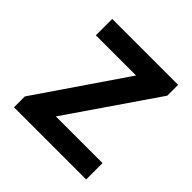

<svg xmlns="http://www.w3.org/2000/svg" viewBox="-137 -601 713 713"><g transform="rotate(45 219.0 -245.0)"><path d="M34 -57V0H413V-86H168L406 -433V-490H60V-404H271Z"/></g></svg>

Font: Cambridge Sans Medium
Style: Regular
Weight: 500
Version: Version 2.020;PS 002.020;hotconv 1.0.88;makeotf.lib2.5.64775